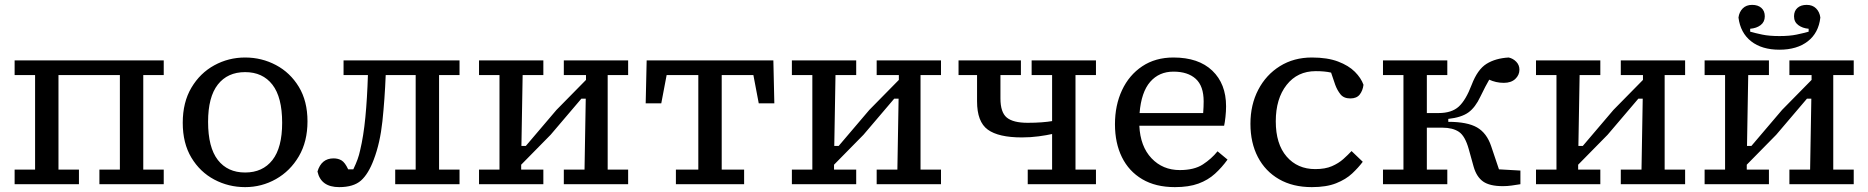

<svg xmlns="http://www.w3.org/2000/svg" viewBox="-20 -756 7668 788"><path d="M40 0V-60H124V-448H40V-508H652V-448H568V-60H652V0H388V-60H472V-448H220V-60H304V0Z M986 12Q918 12 859.5 -19Q801 -50 765.5 -109Q730 -168 730 -252Q730 -336 765.5 -396Q801 -456 859.5 -488Q918 -520 986 -520Q1054 -520 1112.5 -489Q1171 -458 1206.5 -399.5Q1242 -341 1242 -258Q1242 -175 1206.5 -114.5Q1171 -54 1112.5 -21Q1054 12 986 12ZM986 -48Q1058 -48 1098 -99Q1138 -150 1138 -252Q1138 -357 1098 -408.5Q1058 -460 986 -460Q914 -460 874 -409Q834 -358 834 -256Q834 -151 874 -99.5Q914 -48 986 -48Z M1372 12Q1297 12 1283 -52Q1299 -106 1349 -106Q1368 -106 1382 -97.5Q1396 -89 1409 -61H1430Q1441 -84 1447.5 -102Q1454 -120 1458 -139Q1472 -197 1479.5 -274.5Q1487 -352 1490 -448H1390V-508H1866V-448H1782V-60H1866V0H1602V-60H1686V-448H1563Q1559 -348 1549.5 -258.5Q1540 -169 1514 -101Q1492 -42 1461.5 -15Q1431 12 1372 12Z M2294 -448V-508H2558V-448H2474V-60H2558V0H2294V-60H2379L2384 -351H2366L2240 -203L2119 -80V-60H2210V0H1946V-60H2030V-448H1946V-508H2210V-448H2125L2120 -157H2138L2264 -305L2385 -428V-448Z M2754 0V-60H2846V-448H2716L2694 -332H2630L2634 -508H3154L3158 -332H3094L3072 -448H2942V-60H3034V0Z M3578 -448V-508H3842V-448H3758V-60H3842V0H3578V-60H3663L3668 -351H3650L3524 -203L3403 -80V-60H3494V0H3230V-60H3314V-448H3230V-508H3494V-448H3409L3404 -157H3422L3548 -305L3669 -428V-448Z M4214 -448V-508H4478V-448H4394V-60H4478V0H4198V-60H4298V-206Q4276 -201 4243 -196.5Q4210 -192 4174 -192Q4078 -192 4034 -224Q3990 -256 3990 -340V-448H3914V-508H4170V-448H4086V-352Q4086 -295 4112 -273.5Q4138 -252 4198 -252Q4229 -252 4255 -254Q4281 -256 4298 -259V-448Z M4796 -462Q4737 -462 4700.5 -420Q4664 -378 4657 -292H4918Q4919 -306 4919.5 -317Q4920 -328 4920 -340Q4920 -403 4887.5 -432.5Q4855 -462 4796 -462ZM4802 12Q4723 12 4668 -20.5Q4613 -53 4584.5 -111Q4556 -169 4556 -246Q4556 -324 4585 -386Q4614 -448 4668 -484Q4722 -520 4796 -520Q4899 -520 4955.5 -466Q5012 -412 5012 -320Q5012 -299 5009.5 -276Q5007 -253 5004 -240H4656Q4660 -155 4706 -106.5Q4752 -58 4822 -58Q4881 -58 4916.5 -81Q4952 -104 4977 -135L5018 -101Q4995 -69 4966.5 -43Q4938 -17 4898.5 -2.5Q4859 12 4802 12Z M5364 12Q5286 12 5229.5 -20.5Q5173 -53 5142.5 -111.5Q5112 -170 5112 -248Q5112 -326 5144 -387.5Q5176 -449 5233 -484.5Q5290 -520 5364 -520Q5428 -520 5471.5 -503.5Q5515 -487 5540.5 -461.5Q5566 -436 5576 -408Q5573 -384 5560.5 -368Q5548 -352 5522 -352Q5495 -352 5481.5 -369Q5468 -386 5460 -408L5443 -458Q5418 -464 5380 -464Q5305 -464 5260.5 -407.5Q5216 -351 5216 -258Q5216 -165 5260.5 -113.5Q5305 -62 5378 -62Q5419 -62 5446.5 -74Q5474 -86 5493 -103Q5512 -120 5527 -136L5573 -92Q5555 -68 5529.5 -44Q5504 -20 5464 -4Q5424 12 5364 12Z M6028 -72 6008 -144Q5993 -198 5967.5 -215Q5942 -232 5900 -232H5836V-60H5920V0H5656V-60H5740V-448H5656V-508H5920V-448H5836V-292H5884Q5938 -292 5967 -318.5Q5996 -345 6020 -408Q6044 -471 6081 -494Q6118 -517 6172 -520Q6190 -516 6203 -502.5Q6216 -489 6216 -470Q6216 -448 6199 -432Q6182 -416 6152 -416Q6135 -416 6120 -419.5Q6105 -423 6092 -429Q6085 -417 6076 -400Q6067 -383 6056 -360Q6035 -315 6006.5 -294.5Q5978 -274 5924 -268V-256Q6002 -256 6042 -233Q6082 -210 6100 -156L6132 -61L6220 -56V0Q6202 3 6184 5.5Q6166 8 6148 8Q6094 8 6067 -11Q6040 -30 6028 -72Z M6632 -448V-508H6896V-448H6812V-60H6896V0H6632V-60H6717L6722 -351H6704L6578 -203L6457 -80V-60H6548V0H6284V-60H6368V-448H6284V-508H6548V-448H6463L6458 -157H6476L6602 -305L6723 -428V-448Z M6976 0V-60H7060V-448H6976V-508H7240V-448H7155L7150 -157H7168L7294 -305L7415 -428V-448H7324V-508H7588V-448H7504V-60H7588V0H7324V-60H7409L7414 -351H7396L7270 -203L7149 -80V-60H7240V0ZM7283 -552Q7211 -552 7167 -586.5Q7123 -621 7115 -684Q7118 -707 7132.5 -721.5Q7147 -736 7171 -736Q7195 -736 7209 -723.5Q7223 -711 7223 -689Q7223 -666 7206 -653Q7189 -640 7163 -638V-626Q7184 -620 7212.5 -614Q7241 -608 7283 -608Q7325 -608 7353.5 -614Q7382 -620 7403 -626V-638Q7378 -640 7360.5 -653Q7343 -666 7343 -689Q7343 -711 7357 -723.5Q7371 -736 7395 -736Q7419 -736 7433.5 -721.5Q7448 -707 7451 -684Q7444 -621 7399.5 -586.5Q7355 -552 7283 -552Z"/></svg>

Font: Source Serif 4 Caption
Style: Regular
Weight: 400
Designer: Frank Grießhammer
Foundry: Adobe Systems Incorporated
Version: Version 4.004;hotconv 1.0.117;makeotfexe 2.5.65602